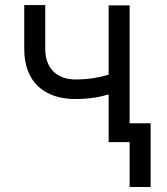

<svg xmlns="http://www.w3.org/2000/svg" viewBox="-20 -567 666 766"><path d="M497.2 -545.5H413.4V-268.8C372.9 -257.1 331.3 -250 281.2 -250C213.1 -250 160.5 -288.4 160.5 -372.2V-546.9H76.7V-372.2C76.7 -238.6 157.7 -171.9 281.2 -171.9C332.7 -171.9 373.9 -178.6 413.4 -190.3V0H497.2V179H581V-75.3H497.2Z"/></svg>

Font: Karasuma Gothic
Style: Regular
Weight: 400
Designer: Rasmus Andersson, Ryoko Nishizuka
Foundry: Genbu
Version: Version 1.00